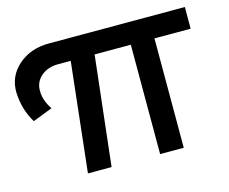

<svg xmlns="http://www.w3.org/2000/svg" viewBox="-91 -643 897 753"><g transform="rotate(-15 357.5 -266.0)"><path d="M715 -532V-444H568V0H472V-444H325L275 0H179L228 -444H177Q135 -444 107.5 -420.5Q80 -397 81 -360Q81 -323 107 -284L27 -253Q-8 -311 -10 -380Q-11 -445 38.5 -488.5Q88 -532 163 -532Z"/></g></svg>

Font: Montserrat-Arabic
Style: Regular
Weight: 400
Designer: Mohamed Gaber
Foundry: Kief Type Foundry
Version: Version 5.008;PS 005.008;hotconv 1.0.88;makeotf.lib2.5.64775